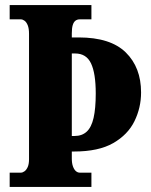

<svg xmlns="http://www.w3.org/2000/svg" viewBox="-20 -734 593 754"><path d="M18 0V-56H62Q69 -56 76.5 -61.5Q84 -67 89 -78.5Q94 -90 94 -109V-601Q94 -622 89 -634.5Q84 -647 76.5 -652.5Q69 -658 62 -658H18V-714H339V-658H293Q283 -658 276 -652.5Q269 -647 265.5 -635Q262 -623 262 -603V-587H289Q414 -587 474 -528Q534 -469 534 -371Q534 -311 508 -258Q482 -205 424.5 -172Q367 -139 271 -139H262V-111Q262 -93 266.5 -80.5Q271 -68 278 -62Q285 -56 293 -56H339V0ZM273 -200Q302 -200 320.5 -217Q339 -234 347.5 -271Q356 -308 356 -367Q356 -446 337.5 -485Q319 -524 275 -524H262V-200Z"/></svg>

Font: Noto Serif Khmer ExtraCondensed Black
Style: Regular
Weight: 900
Width: 2
Designer: Danh Hong and the Monotype Design Team
Foundry: Monotype Imaging Inc.
Version: Version 2.004